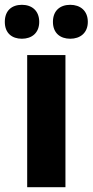

<svg xmlns="http://www.w3.org/2000/svg" viewBox="-46 -778 385 798"><path d="M-26 -687C-26 -640 4 -617 45 -617C86 -617 117 -641 117 -687C117 -734 86 -758 45 -758C4 -758 -26 -735 -26 -687ZM174 -687C174 -641 204 -617 246 -617C287 -617 319 -641 319 -687C319 -734 287 -758 246 -758C205 -758 174 -735 174 -687ZM226 0V-549H67V0Z"/></svg>

Font: Noto Sans Gurmukhi UI SemiCondensed ExtraBold
Style: Regular
Weight: 800
Width: 4
Designer: Jelle Bosma - Monotype Design Team
Foundry: Monotype Imaging Inc.
Version: Version 2.004